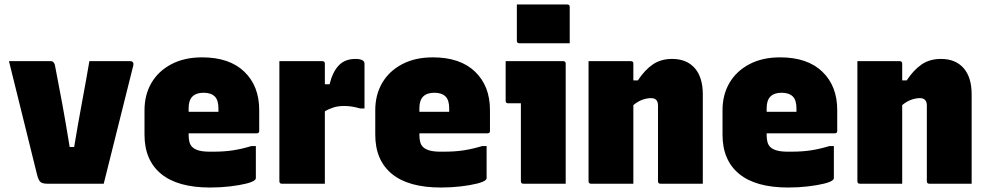

<svg xmlns="http://www.w3.org/2000/svg" viewBox="-20 -820 4400 857"><path d="M208 -547Q220 -547 225 -530Q242 -444 258.5 -353.5Q275 -263 291 -164H311Q328 -267 345.5 -360.5Q363 -454 379 -547H562Q570 -547 573.5 -541.5Q577 -536 575 -528Q542 -396 509 -264Q476 -132 443 0H191Q171 0 161.5 -7Q152 -14 145 -42Q117 -155 85 -284.5Q53 -414 20 -547Z M882 -564Q1004 -564 1070.5 -500Q1137 -436 1137 -329V-235Q1137 -225 1126 -225H822V-217Q822 -200 825.5 -186.5Q829 -173 838 -164Q849 -153 870.5 -147.5Q892 -142 933 -143Q981 -143 1020 -149Q1059 -155 1102 -168H1122V-25Q1122 -20 1118 -17Q1109 -8 1079 -0.5Q1049 7 1006.5 12Q964 17 918 17Q773 17 699 -44Q625 -105 625 -219V-328Q625 -397 656 -450Q687 -503 745 -533.5Q803 -564 882 -564ZM889 -406Q822 -406 822 -338V-321H955V-336Q955 -373 939 -389Q922 -406 889 -406Z M1430 0H1238Q1227 0 1227 -11V-547H1419Q1430 -547 1430 -536V-444H1451Q1465 -500 1492.5 -528.5Q1520 -557 1567 -557Q1583 -557 1591 -554Q1599 -551 1602 -548Q1607 -543 1607 -536V-336H1587Q1570 -341 1552.5 -344Q1535 -347 1516 -347Q1490 -347 1469 -340.5Q1448 -334 1430 -323Z M1912 -564Q2034 -564 2100.5 -500Q2167 -436 2167 -329V-235Q2167 -225 2156 -225H1852V-217Q1852 -200 1855.5 -186.5Q1859 -173 1868 -164Q1879 -153 1900.5 -147.5Q1922 -142 1963 -143Q2011 -143 2050 -149Q2089 -155 2132 -168H2152V-25Q2152 -20 2148 -17Q2139 -8 2109 -0.5Q2079 7 2036.5 12Q1994 17 1948 17Q1803 17 1729 -44Q1655 -105 1655 -219V-328Q1655 -397 1686 -450Q1717 -503 1775 -533.5Q1833 -564 1912 -564ZM1919 -406Q1852 -406 1852 -338V-321H1985V-336Q1985 -373 1969 -389Q1952 -406 1919 -406Z M2305 -11V-359H2248Q2237 -359 2237 -370V-547H2494Q2505 -547 2505 -536V0H2316Q2305 0 2305 -11ZM2287 -800H2512Q2523 -800 2523 -789V-627H2298Q2287 -627 2287 -638Z M2807 0H2618Q2607 0 2607 -11V-547H2796Q2807 -547 2807 -536V-461H2827Q2858 -508 2894 -532.5Q2930 -557 2980 -557Q3045 -557 3081 -516Q3117 -475 3117 -399V0H2928Q2917 0 2917 -11V-349Q2917 -382 2886 -382Q2868 -382 2848 -375Q2828 -368 2807 -351Z M3462 -564Q3584 -564 3650.5 -500Q3717 -436 3717 -329V-235Q3717 -225 3706 -225H3402V-217Q3402 -200 3405.5 -186.5Q3409 -173 3418 -164Q3429 -153 3450.5 -147.5Q3472 -142 3513 -143Q3561 -143 3600 -149Q3639 -155 3682 -168H3702V-25Q3702 -20 3698 -17Q3689 -8 3659 -0.5Q3629 7 3586.5 12Q3544 17 3498 17Q3353 17 3279 -44Q3205 -105 3205 -219V-328Q3205 -397 3236 -450Q3267 -503 3325 -533.5Q3383 -564 3462 -564ZM3469 -406Q3402 -406 3402 -338V-321H3535V-336Q3535 -373 3519 -389Q3502 -406 3469 -406Z M4007 0H3818Q3807 0 3807 -11V-547H3996Q4007 -547 4007 -536V-461H4027Q4058 -508 4094 -532.5Q4130 -557 4180 -557Q4245 -557 4281 -516Q4317 -475 4317 -399V0H4128Q4117 0 4117 -11V-349Q4117 -382 4086 -382Q4068 -382 4048 -375Q4028 -368 4007 -351Z"/></svg>

Font: Recursive Sn Lnr St Blk
Style: Regular
Weight: 900
Version: Version 1.079;hotconv 1.0.112;makeotfexe 2.5.65598; ttfautoh